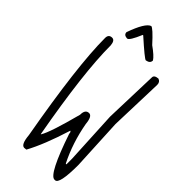

<svg xmlns="http://www.w3.org/2000/svg" viewBox="-355 -1177 1239 1239"><g transform="rotate(45 264.5 -557.5)"><path d="M469.7 -921.9Q493.2 -914.1 493.2 -887.7L481.4 -518.6L499 -162.1Q499 13.7 461.9 13.7H456.1Q408.2 13.7 314.5 -262.7Q314.5 -278.3 305.7 -282.2Q249 -100.6 191.4 4.9L173.8 6.8Q143.6 6.8 136.7 -73.2Q41 -611.3 41 -863.3Q41 -897.5 72.3 -897.5Q96.7 -897.5 100.6 -856.4Q100.6 -607.4 186.5 -131.8H188.5Q219.7 -180.7 277.3 -399.4Q277.3 -448.2 311.5 -448.2Q339.8 -448.2 345.7 -382.8Q372.1 -236.3 434.6 -112.3L438.5 -109.4L441.4 -112.3V-162.1L422.9 -527.3L434.6 -897.5Q434.6 -918.9 469.7 -921.9ZM362.3 -979.5Q363.3 -953.1 329.1 -947.3Q317.4 -947.3 203.1 -1049.8H199.2Q162.1 -961.9 144.5 -961.9H140.6Q112.3 -964.8 112.3 -988.3Q157.2 -1115.2 197.3 -1128.9Q213.9 -1128.9 289.1 -1045.9Q346.7 -1004.9 362.3 -979.5Z"/></g></svg>

Font: Sue Ellen Francisco 
Style: Regular
Weight: 400
Designer: Kimberly Geswein
Foundry: Kimberly Geswein
Version: Version 1.002 2007